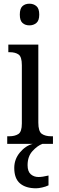

<svg xmlns="http://www.w3.org/2000/svg" viewBox="-20 -777 318 1037"><path d="M139 -640Q116 -640 101.5 -653Q87 -666 87 -698Q87 -731 101.5 -744Q116 -757 139 -757Q161 -757 176.5 -744Q192 -731 192 -698Q192 -666 176.5 -653Q161 -640 139 -640ZM19 0V-41H30Q60 -41 79 -53Q98 -65 98 -110V-425Q98 -470 80.5 -482.5Q63 -495 33 -495H25V-536H187V-115Q187 -67 206 -54Q225 -41 256 -41H266V0ZM175 240Q119 240 88 213.5Q57 187 57 130Q57 83 87.5 46.5Q118 10 157 0H209Q182 10 155.5 39Q129 68 129 115Q129 149 146 164Q163 179 188 179Q209 179 242 171V224Q228 231 208 235.5Q188 240 175 240Z"/></svg>

Font: Noto Serif Tamil Condensed
Style: Regular
Weight: 400
Width: 3
Designer: Indian Type Foundry, Tom Grace, and the Monotype Design Team
Foundry: Monotype Imaging Inc.
Version: Version 2.004; ttfautohint (v1.8.4.7-5d5b)